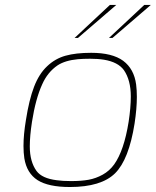

<svg xmlns="http://www.w3.org/2000/svg" viewBox="-20 -749 628 774"><path d="M433.6 -596.2H419.4L561.5 -729H587.9ZM294.4 -596.2H280.8L422.9 -729H448.7ZM266.6 -19Q307.6 -19 337.4 -24.4Q366.7 -29.8 394 -44.9Q421.4 -60.1 440.4 -86.4Q480 -142.1 498.5 -257.8Q507.3 -314.9 507.3 -360.4Q507.3 -425.8 479.5 -466.3Q455.6 -499 398.9 -508.3Q375 -512.2 342.8 -512.2Q314.5 -512.2 293.9 -510.3Q242.2 -505.4 211.9 -485.4Q171.9 -458 150.4 -409.7Q123.5 -351.1 108.9 -257.8Q100.1 -200.7 100.1 -158.7Q100.1 -97.2 127.4 -59.6Q149.4 -29.8 208.5 -22.5Q232.4 -19 266.6 -19ZM261.7 4.9Q174.8 4.9 131.3 -22.9Q87.9 -50.8 78.1 -110.8Q74.7 -133.3 74.7 -160.2Q74.7 -206.5 84.5 -265.1Q97.2 -346.7 117.2 -398.9Q137.2 -451.2 169.9 -481.9Q202.1 -512.7 244.1 -524.4Q285.6 -536.1 347.7 -536.1Q432.6 -536.1 476.6 -503.9Q520.5 -471.2 528.8 -408.2Q531.7 -385.7 531.7 -358.4Q531.7 -311 522.5 -251Q499.5 -105.5 443.8 -50.3Q387.7 4.9 261.7 4.9Z"/></svg>

Font: Squarion Thin
Style: Italic
Weight: 100
Designer: Natanael Gama
Version: Version 1.00;September 12, 2019;FontCreator 11.5.0.2425 64-b